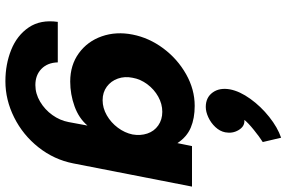

<svg xmlns="http://www.w3.org/2000/svg" viewBox="-195 -616 1061 711"><g transform="rotate(90 335.5 -260.5)"><path d="M61 56H211Q212 94 235 116.5Q258 139 295 139Q327 139 356.5 121.5Q386 104 406 76Q426 48 432 16L445 -54Q418 -22 373.5 -6Q329 10 282 10Q221 10 177 -22Q133 -54 114.5 -107Q96 -160 108 -221Q120 -282 159 -334.5Q198 -387 254.5 -419Q311 -451 372 -451Q418 -451 452.5 -436.5Q487 -422 510 -387L521 -441H671L585 -1Q571 70 525.5 127.5Q480 185 415 217.5Q350 250 281 250Q218 250 164.5 228.5Q111 207 81.5 163.5Q52 120 61 56ZM478 -221Q483 -250 474.5 -275.5Q466 -301 444.5 -316Q423 -331 394 -331Q365 -331 338 -316Q311 -301 292 -275.5Q273 -250 268 -221Q262 -192 271 -166.5Q280 -141 301 -125.5Q322 -110 351 -110Q380 -110 407 -125.5Q434 -141 453 -166.5Q472 -192 478 -221ZM424 -635H429Q449 -635 462 -613Q475 -591 470 -564Q466 -544 450.5 -527.5Q435 -511 414.5 -501.5Q394 -492 376 -492Q341 -492 322.5 -517.5Q304 -543 311 -582Q318 -618 346 -657Q374 -696 413 -727Q452 -758 490 -771L506 -703Q487 -691 461 -670Q435 -649 424 -635Z"/></g></svg>

Font: Teachers[wght] Italic
Style: Regular
Weight: 400
Designer: Alfredo Marco Pradil & Chank Diesel
Version: Version 1.000;Glyphs 3.1.2 (3151)